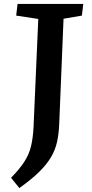

<svg xmlns="http://www.w3.org/2000/svg" viewBox="-20 -720 468 973"><path d="M174 -624 62 -641 69 -700H402L395 -641L302 -625L280 -90Q278 -41 269 -0.5Q260 40 238.5 76.5Q217 113 178.5 151Q140 189 78 233L36 181Q79 137 103 100Q127 63 137 22Q147 -19 150 -76Z"/></svg>

Font: Literata 7pt SemiBold
Style: Italic
Weight: 600
Italic angle: -2°
Designer: Latin by Veronika Burian and Jose Scaglione. Greek by Irene Vlachou. Cyrillic by Vera Evstafieva
Foundry: TypeTogether
Version: Version 3.002